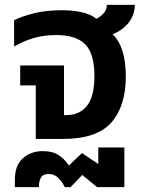

<svg xmlns="http://www.w3.org/2000/svg" viewBox="-20 -571 603 789"><path d="M127 0V-220H63V-302H243V-98H252Q308 -98 338 -137Q368 -176 368 -259Q368 -351 330 -389Q292 -427 210 -427Q159 -427 116.5 -414Q74 -401 38 -380V-488Q70 -504 120 -516.5Q170 -529 233 -529Q278 -529 315 -521Q352 -513 376 -494Q396 -504 407.5 -518Q419 -532 419 -551H534Q534 -513 511 -481Q488 -449 443 -430Q497 -378 497 -257Q497 -135 437.5 -67.5Q378 0 238 0ZM41 198V169Q41 108 74.5 79Q108 50 155 50Q196 50 220.5 66Q245 82 263 109L317 58L384 103V35H491V198H379L318 148L270 198H246Q236 176 219.5 160Q203 144 180 144Q156 144 148 159.5Q140 175 140 191V198Z"/></svg>

Font: Noto Sans Thai UI SemBd
Style: Regular
Weight: 600
Designer: Monotype Design Team
Foundry: Monotype Imaging Inc.
Version: Version 2.000;GOOG;noto-source:20170915:90ef993387c0